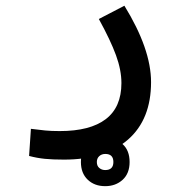

<svg xmlns="http://www.w3.org/2000/svg" viewBox="-20 -322 626 664"><path d="M201.2 230Q162.1 230 135 227.3Q107.9 224.6 80.6 217.3L86.9 123.5Q114.7 127 136 129.2Q157.2 131.3 186.5 131.3Q291.5 131.3 345.7 90.1Q399.9 48.8 399.9 -34.7Q399.9 -79.6 381.1 -131.1Q362.3 -182.6 321.8 -256.3L410.2 -302.2Q502.4 -152.3 502.4 -38.1Q502.4 90.8 423.1 160.4Q343.8 230 201.2 230ZM343.8 321.8Q306.6 321.8 283.2 299.3Q259.8 276.9 259.8 238.3Q259.8 200.2 283.9 177.5Q308.1 154.8 343.8 154.8Q379.9 154.8 404.1 176.5Q428.2 198.2 428.2 238.3Q428.2 277.8 404.1 299.8Q379.9 321.8 343.8 321.8ZM343.8 266.1Q372.1 266.1 372.1 238.3Q372.1 210.4 344.2 210.4Q331.5 210.4 323.2 218Q314.9 225.6 314.9 238.3Q314.9 252 323.5 259Q332 266.1 343.8 266.1Z"/></svg>

Font: Cascadia Mono PL
Style: Regular
Weight: 400
Monospace: yes
Designer: Aaron Bell
Foundry: Saja Typeworks
Version: Version 2404.023; ttfautohint (v1.8.4)